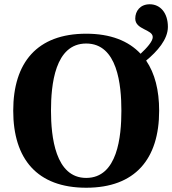

<svg xmlns="http://www.w3.org/2000/svg" viewBox="-20 -865 808 900"><path d="M219 -346C219 -467 237 -661 384 -661C531 -661 549 -467 549 -346C549 -225 531 -31 384 -31C239 -31 219 -225 219 -346ZM42 -346C42 -120 154 15 384 15C614 15 726 -120 726 -346C726 -442 706 -521 665 -581C717 -624 767 -680 767 -739C767 -805 731 -845 682 -845C637 -845 614 -813 614 -778C614 -725 696 -728 696 -691C696 -671 668 -640 639 -613C582 -674 497 -707 384 -707C154 -707 42 -572 42 -346Z"/></svg>

Font: Heuristica
Style: Bold
Weight: 700
Version: Version 1.0.1